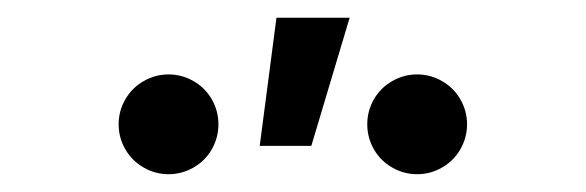

<svg xmlns="http://www.w3.org/2000/svg" viewBox="-20 -814 665 218"><path d="M397 -672.9Q397 -688 404.5 -701.2Q412.1 -714.4 425.3 -721.9Q438.5 -729.5 453.6 -729.5Q468.8 -729.5 481.9 -721.9Q495.1 -714.4 502.7 -701.2Q510.3 -688 510.3 -672.9Q510.3 -657.7 502.7 -644.5Q495.1 -631.3 481.9 -623.8Q468.8 -616.2 453.6 -616.2Q438.5 -616.2 425.3 -623.8Q412.1 -631.3 404.5 -644.5Q397 -657.7 397 -672.9ZM114.7 -672.9Q114.7 -688 122.3 -701.2Q129.9 -714.4 143.1 -721.9Q156.2 -729.5 171.4 -729.5Q186.5 -729.5 199.7 -721.9Q212.9 -714.4 220.5 -701.2Q228 -688 228 -672.9Q228 -657.7 220.5 -644.5Q212.9 -631.3 199.7 -623.8Q186.5 -616.2 171.4 -616.2Q156.2 -616.2 143.1 -623.8Q129.9 -631.3 122.3 -644.5Q114.7 -657.7 114.7 -672.9ZM293.9 -793.9H377L333.5 -648.4H274.9Z"/></svg>

Font: Intratopia Thin
Style: Regular
Weight: 100
Designer: Rasmus Andersson
Foundry: rsms
Version: Version 3.000;Glyphs 3.2.3 (3260)